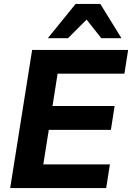

<svg xmlns="http://www.w3.org/2000/svg" viewBox="-20 -960 674 980"><path d="M32 0 144 -705H634L615 -584H274L248 -419H565L546 -297H229L201 -121H541L522 0ZM224 -765 366 -940H492L600 -765H497L422 -860L327 -765Z"/></svg>

Font: Mulish ExtraBold
Style: Italic
Weight: 800
Italic angle: -9°
Designer: Vernon Adams
Foundry: Vernon Adams
Version: Version 3.603; ttfautohint (v1.8.3)